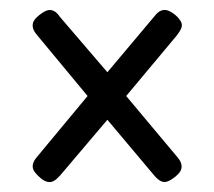

<svg xmlns="http://www.w3.org/2000/svg" viewBox="-20 -450 433 388"><path d="M235 -256 338 -133Q345 -125 346.5 -118Q348 -111 345 -105Q342 -99 333 -92Q324 -85 317.5 -83Q311 -81 305 -84Q299 -87 292 -95L197 -208L102 -96Q95 -88 89 -84.5Q83 -81 76 -82.5Q69 -84 61 -91Q52 -99 48.5 -105Q45 -111 46.5 -118Q48 -125 54 -132L157 -256L55 -379Q48 -387 46.5 -394Q45 -401 48 -407Q51 -413 60 -420Q69 -427 75.5 -429Q82 -431 88.5 -428Q95 -425 101 -416L197 -304L292 -417Q299 -426 305.5 -428.5Q312 -431 318.5 -429Q325 -427 334 -420Q342 -413 345.5 -406.5Q349 -400 346.5 -393.5Q344 -387 337 -378Z"/></svg>

Font: Fredoka SemiCondensed Light
Style: Regular
Weight: 300
Width: 4
Designer: Ben Nathan
Foundry: Milena B. Brandão, Ben Nathan
Version: Version 2.001